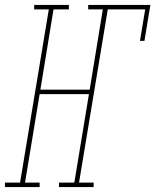

<svg xmlns="http://www.w3.org/2000/svg" viewBox="-60 -755 627 775"><path d="M-40 0V-18H21L137 -717H78V-735H218V-717H156L103 -393H302L355 -717H296V-735H547L523 -590H505L526 -717H375L259 -18H318V0H178V-18H240L299 -375H100L41 -18H100V0Z"/></svg>

Font: Iosevka Slab Thin Oblique
Style: Regular
Weight: 100
Italic angle: -9°
Monospace: yes
Designer: Belleve Invis
Foundry: Belleve Invis
Version: Version 11.1.0; ttfautohint (v1.8.3)